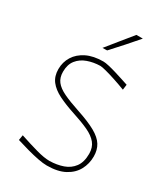

<svg xmlns="http://www.w3.org/2000/svg" viewBox="-234 -1075 1042 1190"><g transform="rotate(30 287.5 -480.5)"><path d="M302 9Q276.5 9 239 1.8Q201.5 -5.5 158.5 -17.2Q115.5 -29 74 -42L80 -79Q149 -56 206.5 -40Q264 -24 302 -24Q355 -25 398.5 -40.2Q442 -55.5 468 -90.5Q494 -125.5 494 -185Q494 -230.5 470 -260Q446 -289.5 399.8 -311Q353.5 -332.5 287 -354Q216.5 -377 167.2 -401.8Q118 -426.5 92 -460.5Q66 -494.5 66 -545Q66 -595 91.2 -635.8Q116.5 -676.5 165.5 -700.8Q214.5 -725 285 -725Q299.5 -725 324.5 -719.2Q349.5 -713.5 378.5 -704.8Q407.5 -696 434.8 -687.2Q462 -678.5 481 -672L476 -634Q435.5 -649.5 395.2 -662.8Q355 -676 324.2 -684Q293.5 -692 282 -692Q233.5 -691 191.8 -676Q150 -661 124.5 -629Q99 -597 99 -545Q99 -503.5 120 -476.2Q141 -449 185.5 -427.8Q230 -406.5 301 -383Q387 -354.5 436.2 -326.8Q485.5 -299 506.2 -265.2Q527 -231.5 527 -185Q527 -132.5 503.2 -88.5Q479.5 -44.5 429.8 -17.8Q380 9 302 9ZM237 -795Q273 -839.5 308.2 -883Q343.5 -926.5 379 -970H425Q387.5 -926 348.8 -882.8Q310 -839.5 270 -796Z"/></g></svg>

Font: Commissioner Loud Thin
Style: Regular
Weight: 100
Designer: Kostas Bartsokas
Foundry: Kostas Bartsokas
Version: Version 1.000; ttfautohint (v1.8.3)